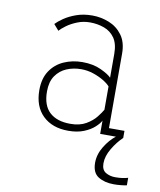

<svg xmlns="http://www.w3.org/2000/svg" viewBox="-82 -577 713 853"><g transform="rotate(10 275.0 -151.0)"><path d="M248.5 11Q176 11 133.5 -30.2Q91 -71.5 91 -145Q91 -197.5 114 -232Q137 -266.5 175.2 -283.5Q213.5 -300.5 258.5 -300.5Q307 -300.5 342.5 -284Q378 -267.5 391 -253.5V-360.5Q391 -406.5 372.8 -432.5Q354.5 -458.5 324.8 -469.2Q295 -480 261 -480Q230.5 -480 203.8 -469.2Q177 -458.5 157.2 -444Q137.5 -429.5 128.5 -419L105.5 -445.5Q117 -458 139.5 -473.5Q162 -489 194 -500.5Q226 -512 266 -512Q305 -512 341.5 -497.5Q378 -483 401.5 -451.2Q425 -419.5 425 -368V-32H495V0H391V-60Q384.5 -46.5 366.2 -29.8Q348 -13 318.5 -1Q289 11 248.5 11ZM252 -21Q294.5 -21 322.8 -37.5Q351 -54 367.5 -75Q384 -96 391 -109V-214Q381.5 -225.5 361 -238Q340.5 -250.5 313.8 -259.5Q287 -268.5 259 -268.5Q223.5 -268.5 193.2 -255.8Q163 -243 144.2 -215.8Q125.5 -188.5 125.5 -145Q125.5 -82 158.5 -51.5Q191.5 -21 252 -21ZM547.5 170.5V204.5Q519 210 488.5 210Q447.5 210 419.2 192.5Q391 175 391 130Q391 92 413 56.2Q435 20.5 462 0H495Q469.5 24 448.8 58.8Q428 93.5 428 126Q428 155.5 446.8 166.8Q465.5 178 490 178Q507.5 178 522 176Q536.5 174 547.5 170.5Z"/></g></svg>

Font: Trispace SemiCondensed Thin
Style: Regular
Weight: 100
Width: 4
Designer: Tyler Finck
Foundry: Etcetera Type Company
Version: Version 1.210; ttfautohint (v1.8.3)